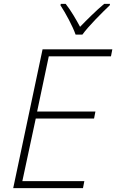

<svg xmlns="http://www.w3.org/2000/svg" viewBox="-20 -968 598 988"><path d="M369 -790H404C435 -833 504 -902 545 -941L546 -948H516C475 -914 428 -867 392 -830C372 -867 345 -914 318 -948H293L291 -941C318 -900 354 -833 369 -790ZM48 0H407L414 -36H95L164 -358H464L471 -394H171L231 -678H551L558 -714H199Z"/></svg>

Font: Noto Sans ExtraLight
Style: Italic
Weight: 200
Italic angle: -12°
Designer: Monotype Design Team
Foundry: Monotype Imaging Inc.
Version: Version 2.013